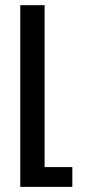

<svg xmlns="http://www.w3.org/2000/svg" viewBox="-20 -520 327 740"><path d="M58.1 200.2V-500H151.9V124H258.8V200.2Z"/></svg>

Font: LT Superior Med
Style: Regular
Weight: 500
Designer: Daniel Lyons
Foundry: LyonsType
Version: Version 1.000